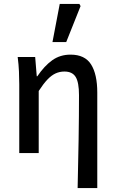

<svg xmlns="http://www.w3.org/2000/svg" viewBox="-20 -779 586 977"><path d="M375 178Q376 119 377.5 56.5Q379 -6 380 -68Q381 -130 381.5 -187.5Q382 -245 382 -295Q382 -360 365 -387.5Q348 -415 308 -415Q284 -415 263 -405.5Q242 -396 221.5 -374.5Q201 -353 177 -316V0H78V-350Q78 -380 76.5 -415Q75 -450 70 -489H159L167 -391H170Q206 -444 246 -472.5Q286 -501 339 -501Q412 -501 443.5 -451Q475 -401 475 -308V178ZM247 -565 284 -759H384L390 -748L317 -565Z"/></svg>

Font: Source Sans 3 Medium
Style: Regular
Weight: 500
Designer: Paul D. Hunt
Foundry: Adobe
Version: Version 3.052;hotconv 1.1.0;makeotfexe 2.6.0